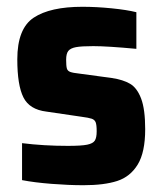

<svg xmlns="http://www.w3.org/2000/svg" viewBox="-20 -538 479 566"><path d="M45 -7V-116Q109 -108 180 -108Q220 -108 237 -111.5Q254 -115 259.5 -123.5Q265 -132 265 -151Q265 -170 262 -177.5Q259 -185 250.5 -188Q242 -191 219 -194L117 -209Q67 -215 49 -251Q31 -287 31 -363Q31 -454 79.5 -486Q128 -518 223 -518Q264 -518 309 -513.5Q354 -509 382 -502V-394Q296 -402 255 -402Q220 -402 204 -399Q188 -396 181.5 -388Q175 -380 175 -362Q175 -344 177 -336.5Q179 -329 187 -326Q195 -323 214 -321L310 -308Q343 -303 363.5 -291Q384 -279 396 -247.5Q408 -216 408 -157Q408 -89 386 -53Q364 -17 325.5 -4.5Q287 8 226 8Q183 8 132 4Q81 0 45 -7Z"/></svg>

Font: Saira Semi Condensed
Style: Bold
Weight: 700
Width: 4
Designer: Hector Gatti with collaboration of the Omnibus-Type team
Foundry: Omnibus-Type
Version: Version 1.001; ttfautohint (v1.8)